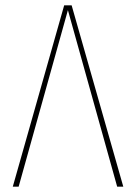

<svg xmlns="http://www.w3.org/2000/svg" viewBox="-20 -701 510 721"><path d="M249 -681 443 0H420L235 -663L50 0H28L221 -681Z"/></svg>

Font: Fira Sans Extra Condensed Thin
Style: Regular
Weight: 250
Width: 1
Designer: Carrois Corporate & Edenspiekermann AG
Foundry: Carrois Corporate GbR & Edenspiekermann AG
Version: Version 4.203